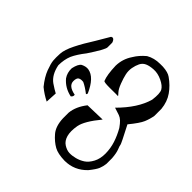

<svg xmlns="http://www.w3.org/2000/svg" viewBox="-156 -1117 1426 1426"><g transform="rotate(-45 556.5 -404.5)"><path d="M832.5 7.3H758.8Q719.2 0.5 681.9 -15.1Q644.5 -30.8 572.8 -89.8Q437 -19 428.7 -19Q420.4 -19 392.8 -7.8Q365.2 3.4 314.5 7.3H253.9Q223.6 3.4 199 -6.6Q174.3 -16.6 127.4 -54.2Q51.3 -126.5 51.3 -229.5Q53.2 -301.3 74.2 -338.9Q98.1 -381.8 141.8 -419.4Q185.5 -457 265.6 -460H325.2Q395 -453.1 463.4 -399.4L467.8 -245.1Q361.3 -333 299.3 -343.8Q237.3 -354.5 196.8 -343.3Q156.2 -332 137.5 -302.2Q118.7 -272.5 117.4 -244.6Q116.2 -216.8 124.8 -183.6Q133.3 -150.4 151.9 -121.8Q170.4 -93.3 210.2 -72Q250 -50.8 304.2 -51.3Q358.4 -51.8 409.2 -68.1Q460 -84.5 510.7 -113.3Q539.1 -133.3 554.2 -149.2Q569.3 -165 576.2 -183.8Q583 -202.6 595.2 -242.2Q715.8 -121.6 832.5 -89.4Q906.2 -79.6 932.6 -94.5Q959 -109.4 980 -153.3Q1001 -197.3 998.8 -238.8Q996.6 -280.3 985.1 -305.9Q973.6 -331.5 948.2 -344Q922.9 -356.4 891.1 -362.1Q859.4 -367.7 827.4 -360.8Q795.4 -354 753.2 -337.9Q710.9 -321.8 692.6 -304.7Q674.3 -287.6 671.9 -287.6L671.4 -289.1L671.9 -310.1L671.4 -378.9Q671.4 -434.6 680.2 -438.5Q724.6 -457 818.8 -460Q890.6 -458.5 949.7 -418.5Q995.6 -391.6 1034.2 -345.2Q1062 -297.4 1062 -235.4V-206.1Q1058.6 -149.9 1038.6 -123Q1001.5 -69.8 951.4 -34.7Q901.4 0.5 832.5 7.3ZM843.3 -696.3Q903.3 -661.1 946.8 -635.3L951.2 -623Q948.2 -606.4 921.9 -598.6H872.6Q849.1 -598.6 731.4 -676.8Q673.8 -722.2 627 -743.7Q578.6 -763.2 520 -763.2Q436.5 -746.6 398.9 -694.3Q372.1 -654.8 358.4 -628.4L268.1 -633.3Q293.9 -684.6 328.6 -726.6Q386.2 -773.4 438 -792.7Q489.7 -812 518.6 -814.5Q547.4 -816.9 590.3 -814.5Q633.3 -812 699 -779.3Q764.6 -746.6 843.3 -696.3ZM575.2 -676.8Q631.3 -664.6 645 -641.6Q660.2 -610.8 656.2 -584.5Q644.5 -511.7 525.4 -459.5L513.2 -465.8Q548.3 -511.2 563.5 -544.9Q566.9 -572.3 557.4 -586.7Q547.9 -601.1 516.1 -601.1Q465.8 -601.1 451.2 -522Q432.1 -519 421.9 -535.2Q437.5 -608.4 491.7 -653.8Q527.3 -678.7 575.2 -676.8Z"/></g></svg>

Font: Panteley
Style: Regular
Weight: 500
Designer: Kalashnikov Yuriy
Foundry: Øêîëà ïàâà èìåíè ñâÿòîãî àâíîàïîñòîëüíîãî Âëàäèìèà
Version: Version 1.80 April 12, 2018